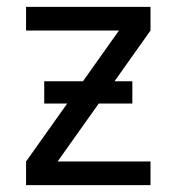

<svg xmlns="http://www.w3.org/2000/svg" viewBox="-20 -540 515 560"><path d="M56 0V-69L176 -238H109V-303H222L327 -451H56V-520H419V-451L314 -303H366V-238H268L148 -69H419V0Z"/></svg>

Font: Iosevka QP
Style: Regular
Weight: 400
Designer: Belleve Invis
Foundry: Belleve Invis
Version: Version 20.0.0; ttfautohint (v1.8.4)